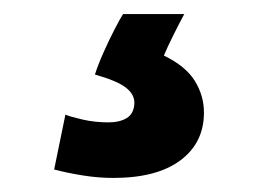

<svg xmlns="http://www.w3.org/2000/svg" viewBox="-20 -40 377 273"><path d="M141 213Q120 213 98 209.5Q76 206 57 201L73 123Q80 126 97.5 130Q115 134 134 134Q150 134 160 128Q170 122 171 108Q172 95 159.5 85Q147 75 115 66Q119 53 127 35Q135 17 143 1.5Q151 -14 155 -20H242Q236 -9 227 9Q218 27 213 39Q244 54 257 75Q270 96 270 120Q270 163 236.5 188Q203 213 141 213Z"/></svg>

Font: Ubuntu Sans
Style: Bold
Weight: 700
Designer: Dalton Maag Ltd
Foundry: Dalton Maag Ltd
Version: Version 1.006; ttfautohint (v1.8.4.7-5d5b)